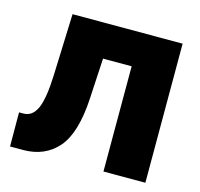

<svg xmlns="http://www.w3.org/2000/svg" viewBox="-85 -637 757 728"><g transform="rotate(15 293.5 -273.0)"><path d="M14.2 0 13.7 -133.8H30.8Q65.9 -133.8 83.5 -172.6Q101.1 -211.4 104.5 -303.7L113.3 -545.9H545.4V0H380.9V-413.1H268.6L259.8 -255.4Q252.4 -117.2 201.7 -58.6Q150.9 0 65.4 0Z"/></g></svg>

Font: Inter Tight ExtraBold
Style: Regular
Weight: 800
Designer: Rasmus Andersson
Foundry: rsms
Version: Version 3.004; ttfautohint (v1.8.4.7-5d5b)